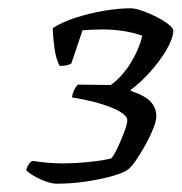

<svg xmlns="http://www.w3.org/2000/svg" viewBox="-20 -789 438 463"><path d="M116 -346Q106 -346 90.5 -351.5Q75 -357 61.5 -365Q48 -373 43 -379Q49 -398 59 -401Q77 -398 95.5 -396.5Q114 -395 129 -395Q160 -395 195 -398.5Q230 -402 248 -407Q253 -411 262 -429.5Q271 -448 279 -469Q287 -490 287 -499Q287 -514 249 -529.5Q211 -545 154 -554Q154 -561 158 -570Q162 -579 168 -585L247 -584Q274 -603 295 -637Q316 -671 323 -703Q300 -711 275.5 -714.5Q251 -718 227 -718Q217 -718 204 -717.5Q191 -717 179 -716L152 -636Q143 -630 124 -630Q115 -646 111.5 -672Q108 -698 107 -721Q130 -736 163 -746.5Q196 -757 230.5 -763Q265 -769 295 -769Q306 -769 323 -763Q340 -757 357 -748.5Q374 -740 386 -730.5Q398 -721 398 -715Q397 -695 381 -668Q365 -641 341.5 -615Q318 -589 296 -573L295 -570Q331 -558 344 -543Q357 -528 357 -509Q357 -497 349 -477.5Q341 -458 329.5 -437.5Q318 -417 306.5 -400.5Q295 -384 287 -379Q275 -371 247.5 -363.5Q220 -356 185.5 -351Q151 -346 116 -346Z"/></svg>

Font: Texturina Light
Style: Italic
Weight: 300
Italic angle: -11°
Designer: Guillermo Torres Carreño
Foundry: Omnibus-Type
Version: Version 1.002; ttfautohint (v1.8.3)